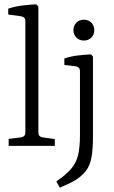

<svg xmlns="http://www.w3.org/2000/svg" viewBox="-20 -673 526 886"><path d="M157 -62Q157 -42 177 -39L233 -31V0H20V-32L76 -39Q97 -42 97 -61V-576Q97 -595 76 -598L18 -606V-633Q47 -643 83 -647.5Q119 -652 147 -653L157 -643ZM409 -412V-46Q409 8 404 42Q399 76 387.5 98Q376 120 354 139Q333 157 307.5 169.5Q282 182 256 193L240 164Q284 134 307.5 107Q331 80 340 44Q349 8 349 -49V-344Q349 -364 329 -367L277 -373V-403Q306 -413 339 -417Q372 -421 400 -422ZM415 -534Q415 -513 401.5 -499.5Q388 -486 367 -486Q346 -486 332.5 -499.5Q319 -513 319 -534Q319 -555 332.5 -568.5Q346 -582 367 -582Q388 -582 401.5 -568.5Q415 -555 415 -534Z"/></svg>

Font: Yrsa Light
Style: Regular
Weight: 300
Designer: Anna Giedrys (Yrsa+Rasa design), David Brezina (Yrsa art-direction, Rasa art-direction, design)
Foundry: Rosetta Type Foundry
Version: Version 2.004